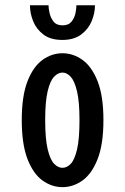

<svg xmlns="http://www.w3.org/2000/svg" viewBox="-20 -720 490 750"><path d="M224 11Q182 11 145.8 -15.2Q109.5 -41.5 87.2 -99.2Q65 -157 65 -251Q65 -344.5 87.2 -402Q109.5 -459.5 145.8 -485.8Q182 -512 224 -512Q266 -512 302.5 -485.8Q339 -459.5 361.5 -402Q384 -344.5 384 -251Q384 -157 361.5 -99.2Q339 -41.5 302.5 -15.2Q266 11 224 11ZM224 -64.5Q241.5 -64.5 256.5 -80.2Q271.5 -96 281 -136.5Q290.5 -177 290.5 -251Q290.5 -322.5 281 -362.8Q271.5 -403 256.5 -419.8Q241.5 -436.5 224 -436.5Q206.5 -436.5 191 -420Q175.5 -403.5 166 -363.2Q156.5 -323 156.5 -251Q156.5 -177.5 166.2 -137Q176 -96.5 191.2 -80.5Q206.5 -64.5 224 -64.5ZM223.5 -564Q177.5 -564 149.8 -585Q122 -606 109.5 -637.2Q97 -668.5 97 -699.5H169.5Q169.5 -688 173.5 -669.5Q177.5 -651 189 -636Q200.5 -621 224.5 -621Q248 -621 259.8 -636Q271.5 -651 275 -669.5Q278.5 -688 278.5 -699.5H351Q351 -668.5 338 -637.2Q325 -606 296.8 -585Q268.5 -564 223.5 -564Z"/></svg>

Font: Trispace Condensed
Style: Regular
Weight: 400
Width: 3
Designer: Tyler Finck
Foundry: Etcetera Type Company
Version: Version 1.210; ttfautohint (v1.8.3)